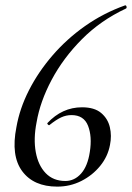

<svg xmlns="http://www.w3.org/2000/svg" viewBox="-20 -681 491 714"><path d="M193 13Q105 13 62.5 -44.5Q20 -102 41 -208Q53 -277 87.5 -345Q122 -413 175 -474.5Q228 -536 296 -584Q364 -632 445 -661Q449 -662 450.5 -656.5Q452 -651 448 -649Q354 -605 284.5 -535Q215 -465 172 -384Q129 -303 116 -226Q104 -165 113 -115.5Q122 -66 150 -37Q178 -8 223 -8Q257 -8 281.5 -35.5Q306 -63 314 -116Q323 -173 307.5 -213Q292 -253 246 -253Q226 -253 207.5 -244.5Q189 -236 164 -216Q162 -214 158.5 -217.5Q155 -221 156 -223Q211 -282 285 -282Q331 -282 356 -261Q381 -240 388.5 -208Q396 -176 389 -142Q381 -99 352.5 -64Q324 -29 282.5 -8Q241 13 193 13Z"/></svg>

Font: Cormorant Medium
Style: Italic
Weight: 500
Italic angle: -10°
Designer: Christian Thalmann (Catharsis Fonts)
Foundry: Catharsis Fonts
Version: Version 4.000